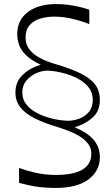

<svg xmlns="http://www.w3.org/2000/svg" viewBox="-20 -735 551 946"><path d="M56 -279Q56 -333 92.5 -367Q129 -401 180 -416Q135 -438 109.5 -462Q84 -486 74.5 -512.5Q65 -539 65 -568Q65 -636 117 -675.5Q169 -715 258 -715Q288 -715 317 -711Q346 -707 372 -701Q398 -695 420 -687V-616Q387 -630 340.5 -641.5Q294 -653 248 -653Q209 -653 177 -643Q145 -633 125.5 -610.5Q106 -588 106 -550Q106 -518 122 -495.5Q138 -473 163 -457.5Q188 -442 215 -432Q242 -422 264 -416Q330 -396 376.5 -373.5Q423 -351 447.5 -320Q472 -289 472 -243Q472 -187 435.5 -155Q399 -123 348 -108Q416 -79 444 -43Q472 -7 472 39Q472 107 416 149Q360 191 254 191Q215 191 182.5 187.5Q150 184 123.5 178Q97 172 74 166V92Q107 105 154.5 116Q202 127 260 127Q289 127 319 122.5Q349 118 374 107Q399 96 414.5 75Q430 54 430 22Q430 -7 412.5 -28.5Q395 -50 369 -65.5Q343 -81 314.5 -91.5Q286 -102 264 -109Q199 -128 152 -151.5Q105 -175 80.5 -206Q56 -237 56 -279ZM90 -280Q90 -246 108.5 -222Q127 -198 155.5 -182Q184 -166 215.5 -156.5Q247 -147 274 -143.5Q301 -140 315 -140Q343 -140 371 -150.5Q399 -161 418 -183.5Q437 -206 437 -243Q437 -277 419 -301.5Q401 -326 372.5 -342.5Q344 -359 312.5 -369Q281 -379 254.5 -383Q228 -387 214 -387Q187 -387 158.5 -374.5Q130 -362 110 -338Q90 -314 90 -280Z"/></svg>

Font: Ojuju ExtraLight
Style: Regular
Weight: 400
Version: Version 1.000